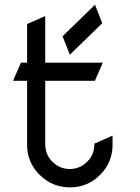

<svg xmlns="http://www.w3.org/2000/svg" viewBox="-20 -807 602 827"><path d="M249.5 -650.9 389.2 -786.6 420.4 -707 280.8 -571.3ZM386.7 -188.5Q386.7 -188.5 464.8 -222.7V-183.6Q464.8 -107.4 411.1 -53.7Q357.4 0 281.2 0Q205.1 0 150.9 -53.7Q96.7 -107.4 96.7 -183.6V-459H36.1L70.3 -537.1H96.7V-703.6L174.8 -737.8V-537.1H422.9L388.7 -459H174.8V-185.1Q175.8 -139.2 206.1 -109.9Q237.8 -79.1 280.3 -79.1Q323.7 -79.1 355.5 -110.4Q386.7 -140.6 386.7 -188.5Z"/></svg>

Font: NovaMono
Style: Regular
Weight: 400
Monospace: yes
Version: Version 1.2